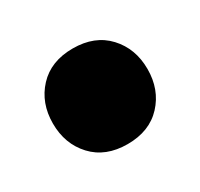

<svg xmlns="http://www.w3.org/2000/svg" viewBox="-61 -472 355 341"><g transform="rotate(-30 117.0 -301.0)"><path d="M20 -301Q20 -343 46 -371Q72 -399 117 -399Q162 -399 188 -371Q214 -343 214 -301Q214 -259 188 -231Q162 -203 117 -203Q72 -203 46 -231Q20 -259 20 -301Z"/></g></svg>

Font: Baloo Bhaijaan
Style: Regular
Weight: 400
Designer: Devika Bhansali and Ek Type
Foundry: Ek Type
Version: Version 1.443;PS 1.000;hotconv 16.6.51;makeotf.lib2.5.65220;